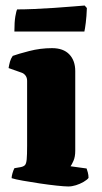

<svg xmlns="http://www.w3.org/2000/svg" viewBox="-20 -674 367 694"><path d="M227 0Q214 0 185.5 -3Q157 -6 123.5 -11Q90 -16 62 -21Q34 -26 22 -30Q22 -37 25 -47.5Q28 -58 32 -66L55 -70Q65 -72 70 -77Q75 -82 76.5 -98Q78 -114 78 -147V-382Q78 -393 72.5 -400.5Q67 -408 59 -411L11 -428Q13 -440 16 -451Q19 -462 26 -472Q45 -479 85.5 -489.5Q126 -500 168 -500Q209 -500 230.5 -477.5Q252 -455 252 -417V-129Q252 -107 245.5 -92.5Q239 -78 235 -73L293 -65Q295 -60 297.5 -50.5Q300 -41 300 -31Q295 -24 282 -16.5Q269 -9 254.5 -4.5Q240 0 227 0ZM32 -560Q32 -595 35.5 -615Q39 -635 42 -640Q68 -640 103.5 -641.5Q139 -643 176 -645.5Q213 -648 242.5 -650.5Q272 -653 286 -654L294 -645Q293 -615 290 -591.5Q287 -568 285 -560Z"/></svg>

Font: Texturina 12pt Black
Style: Regular
Weight: 900
Designer: Guillermo Torres Carreño
Foundry: Omnibus-Type
Version: Version 1.002